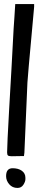

<svg xmlns="http://www.w3.org/2000/svg" viewBox="-20 -823 215 945"><path d="M38 -54Q24 -54 19.5 -57.5Q15 -61 15 -73Q15 -108 25 -285Q29 -353 36.5 -485.5Q44 -618 47 -681Q48 -699 51 -739.5Q54 -780 55 -803H148V-790Q148 -782 147 -778Q143 -730 131.5 -607Q120 -484 115 -417Q115 -412 100 -71Q100 -69 99 -64Q98 -59 98 -55Q85 -55 66 -54.5Q47 -54 38 -54ZM66 102Q41 102 25.5 84Q10 66 10 44Q10 5 42 5Q70 5 87.5 17.5Q105 30 105 52V59Q105 71 95 86.5Q85 102 66 102Z"/></svg>

Font: Because We Connect
Style: Regular
Weight: 400
Designer: Liz Wetzel, Aaron Williamson, Russ McMullin
Foundry: Red Hat
Version: Version 1.000